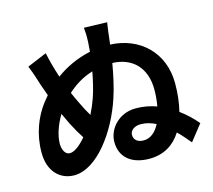

<svg xmlns="http://www.w3.org/2000/svg" viewBox="-115 -938 1229 1109"><g transform="rotate(-15 500.0 -383.5)"><path d="M458 -542C448 -490 436 -437 420 -391C409 -360 396 -330 382 -302C366 -328 351 -357 335 -391C326 -409 316 -431 306 -454C348 -492 397 -524 458 -542ZM225 -713 108 -664C132 -605 137 -582 149 -546L174 -476L143 -438C92 -370 53 -276 53 -164C53 -49 121 11 203 11C341 11 476 -179 535 -360C555 -420 570 -490 582 -559C699 -555 777 -481 777 -348C777 -315 774 -281 768 -249C730 -263 689 -271 644 -271C541 -271 475 -191 475 -115C475 -21 543 31 647 31C735 31 797 -10 838 -75C866 -48 889 -19 908 3L983 -92C957 -123 923 -157 883 -186C896 -237 902 -293 902 -352C902 -538 771 -658 597 -665L602 -704C604 -722 608 -760 614 -794L476 -798C479 -767 480 -751 478 -708L474 -655C393 -638 324 -604 266 -562C250 -611 235 -664 225 -713ZM738 -152C716 -109 684 -80 642 -80C605 -80 584 -99 584 -128C584 -153 608 -175 648 -175C680 -175 710 -166 738 -152ZM309 -188C274 -146 238 -119 211 -119C184 -119 168 -150 168 -186C168 -238 191 -299 222 -351C233 -327 243 -305 253 -285C273 -246 291 -215 309 -188Z"/></g></svg>

Font: Source Han Sans KR
Style: Bold
Weight: 700
Designer: Ryoko NISHIZUKA 西塚涼子 (kana, bopomofo & ideographs); Paul D. Hunt (Latin, Greek & Cyrillic); Sandoll Communications 산돌커뮤니
Foundry: Adobe
Version: Version 2.004;hotconv 1.0.118;makeotfexe 2.5.65603